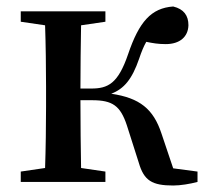

<svg xmlns="http://www.w3.org/2000/svg" viewBox="-20 -561 644 592"><path d="M514 -42 478 -149C453 -225 411 -259 323 -272C362 -287 387 -316 409 -380C416 -401 423 -418 431 -432C451 -428 467 -425 491 -425C535 -425 560 -448 561 -483C561 -513 547 -533 514 -541C446 -536 409 -494 375 -394C344 -303 313 -288 261 -288H228C228 -350 229 -428 230 -483L305 -494V-526H44V-494L119 -483C121 -427 122 -349 122 -294V-232C122 -178 121 -99 119 -43L44 -32V0H305V-32L230 -43C229 -99 228 -180 228 -252H264C327 -252 351 -235 371 -175L408 -59C424 -4 449 11 514 11C537 11 566 6 589 0V-32Z"/></svg>

Font: Source Han Serif CN SemiBold
Style: Regular
Weight: 600
Designer: Ryoko NISHIZUKA 西塚涼子 (kana & ideographs); Frank Grießhammer (Latin, Greek & Cyrillic); Wenlong ZHANG 张文龙 (bopomofo); San
Foundry: Adobe Systems Incorporated
Version: Version 1.000;PS 1;hotconv 16.6.53;makeotf.lib2.5.65590